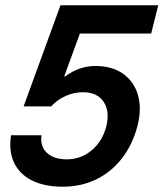

<svg xmlns="http://www.w3.org/2000/svg" viewBox="-20 -695 618 725"><path d="M216.7 10Q147.5 10 100.4 -13.8Q53.3 -37.5 32.9 -81.2Q12.5 -125 21.7 -184.2H136.7Q130.8 -142.5 157.1 -117.9Q183.3 -93.3 232.5 -93.3Q285.8 -93.3 326.7 -127.9Q367.5 -162.5 381.7 -219.2Q395 -275.8 370.8 -311.2Q346.7 -346.7 293.3 -346.7Q259.2 -346.7 227.5 -332.5Q195.8 -318.3 173.3 -293.3H69.2L208.3 -675H577.5L550.8 -568.3H281.7L222.5 -406.7H226.7Q278.3 -445.8 340.8 -445.8Q403.3 -445.8 444.6 -416.7Q485.8 -387.5 500.8 -336.7Q515.8 -285.8 499.2 -220Q480.8 -149.2 440.8 -97.5Q400.8 -45.8 343.8 -17.9Q286.7 10 216.7 10Z"/></svg>

Font: Funnel Sans SemiBold
Style: Italic
Weight: 600
Italic angle: -14.036°
Designer: NORD ID, Kristian Moeller
Foundry: Dicotype
Version: Version 1.000